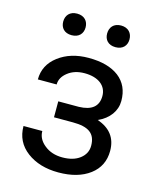

<svg xmlns="http://www.w3.org/2000/svg" viewBox="-110 -799 729 886"><g transform="rotate(15 254.0 -356.0)"><path d="M95.2 -669.4C95.2 -640.1 113.3 -618.2 148.4 -618.2C183.6 -618.2 202.1 -640.1 202.1 -669.4C202.1 -698.7 183.6 -721.2 148.4 -721.2C113.3 -721.2 95.2 -698.7 95.2 -669.4ZM305.2 -668.5C305.2 -639.2 323.2 -617.2 358.4 -617.2C393.6 -617.2 412.1 -639.2 412.1 -668.5C412.1 -697.8 393.6 -720.7 358.4 -720.7C323.2 -720.7 305.2 -697.8 305.2 -668.5ZM358.9 -383.8C358.9 -334.5 328.1 -309.1 266.6 -307.6H168.5V-231.4H258.8C333.5 -231.4 368.2 -207.5 368.2 -148.4C368.2 -123 357.4 -102.5 336.4 -86.4C315.4 -70.3 287.6 -62.5 252.9 -62.5C218.8 -62.5 190.4 -71.8 167.5 -90.3C144.5 -108.4 132.8 -130.4 132.8 -156.2H43C43 -105.5 63 -65.4 102.5 -35.6C142.1 -5.9 191.9 9.3 252.9 9.3C315.4 9.3 365.2 -4.9 402.8 -33.2C440.4 -61.5 459 -100.1 459 -148.4C459 -209.5 428.2 -250.5 366.7 -271.5C419.4 -294.9 449.2 -336.9 449.2 -384.3C449.2 -433.6 432.1 -471.2 397.5 -498C362.8 -524.4 314.9 -537.6 252.9 -537.6C195.3 -537.6 147.5 -522.9 108.9 -493.7C70.3 -464.4 51.3 -426.8 51.3 -380.9H141.1C141.1 -403.3 151.9 -422.9 173.3 -439.5C194.3 -456.1 221.2 -464.4 252.9 -464.4C318.8 -464.4 358.9 -433.1 358.9 -383.8Z"/></g></svg>

Font: Roboto
Style: Regular
Weight: 400
Designer: Google
Version: Version 2.137; 2017